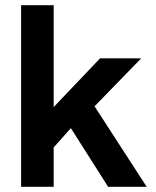

<svg xmlns="http://www.w3.org/2000/svg" viewBox="-20 -717 600 737"><path d="M252 -225 186 -151V0H61V-697H186V-306L364 -493H522L343 -309L543 0H395Z"/></svg>

Font: Hanken Grotesk
Style: Bold
Weight: 700
Designer: Alfredo Marco Pradil
Foundry: Hanken Design Co.
Version: Version 3.014